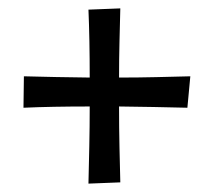

<svg xmlns="http://www.w3.org/2000/svg" viewBox="-20 -457 502 458"><path d="M191 -19Q192 -60 193 -108Q194 -156 194 -203Q103 -203 36 -200L37 -275Q109 -273 194 -272Q194 -364 191 -434L267 -437Q266 -398 265 -356.5Q264 -315 264 -272Q309 -272 352 -273Q395 -274 434 -275L427 -200Q347 -202 264 -203Q264 -152 265 -106Q266 -60 267 -22Z"/></svg>

Font: Maname
Style: Regular
Weight: 400
Designer: Pathum Egodawatta
Foundry: mooniak
Version: Version 1.000; ttfautohint (v1.8.4.7-5d5b)